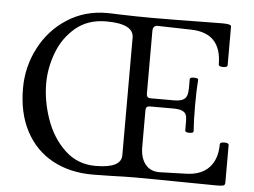

<svg xmlns="http://www.w3.org/2000/svg" viewBox="-49 -726 1044 790"><g transform="rotate(5 473.0 -330.5)"><path d="M44.4 -325.7Q44.4 -414.1 84.5 -491.9Q124.5 -569.8 197 -616.9Q269.5 -664.1 361.8 -664.1Q382.3 -664.1 411.1 -662.6Q488.3 -660.2 548.3 -660.2Q633.8 -660.2 747.1 -662.1L839.4 -663.1Q875 -663.1 875 -653.8V-493.2Q875 -484.4 856.9 -484.4Q838.4 -484.4 838.4 -493.2Q838.4 -623 712.9 -626L573.7 -629.4Q554.2 -629.4 554.2 -606V-347.2Q554.2 -330.1 570.8 -330.1H667.5Q690.9 -330.1 703.4 -336.2Q715.8 -342.3 720.2 -354.5Q724.6 -366.7 724.6 -387.2V-423.3Q724.6 -430.2 742.2 -430.2Q759.3 -430.2 759.3 -423.3Q755.9 -381.8 755.9 -316.9Q755.9 -251.5 759.3 -210Q759.3 -202.6 742.2 -202.6Q724.6 -202.6 724.6 -210V-250Q724.6 -266.6 720.2 -276.4Q715.8 -286.1 703.4 -291.3Q690.9 -296.4 667.5 -296.4H570.8Q554.2 -296.4 554.2 -279.8V-127.9Q554.2 -83 575 -56.6Q595.7 -30.3 633.3 -30.3L744.1 -33.7Q806.6 -35.6 838.9 -70.6Q871.1 -105.5 871.1 -166Q871.1 -175.3 889.6 -175.3Q907.7 -175.3 907.7 -166V-11.2Q907.7 -1 900.4 1.2Q893.1 3.4 872.1 3.4Q830.1 3.4 699.2 1.5Q660.6 1 617.4 0.5Q574.2 0 534.2 0Q496.6 0 441.9 2Q430.2 2 406 2.7Q381.8 3.4 360.4 3.4Q266.1 3.4 194.8 -35.4Q123.5 -74.2 84 -148.4Q44.4 -222.7 44.4 -325.7ZM475.6 -86.4V-572.3Q475.6 -629.4 361.8 -629.4Q286.6 -629.4 236.1 -587.2Q185.5 -544.9 161.6 -481.4Q137.7 -418 137.7 -354.5Q137.7 -281.7 163.6 -207.3Q189.5 -132.8 241.9 -83Q294.4 -33.2 369.1 -33.2Q475.6 -33.2 475.6 -86.4Z"/></g></svg>

Font: JuniusX
Style: Regular
Weight: 400
Designer: Peter S. Baker
Foundry: Briery Creek Software
Version: Version 1.004